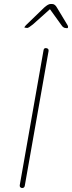

<svg xmlns="http://www.w3.org/2000/svg" viewBox="-20 -940 361 961"><path d="M89 1Q77 -2 79 -14L198 -689Q200 -701 212 -699Q225 -697 223 -684L104 -10Q102 1 91 1ZM230 -894 145 -818Q123 -800 116 -800Q102 -802 102 -802Q103 -807 110 -814L201 -902Q221 -920 233 -920H241Q255 -920 265 -902L318 -814Q322 -808 320 -802Q319 -798 314 -799Q310 -800 307 -800Q303 -800 299 -802.5Q295 -805 293 -807Q291 -809 288 -813.5Q285 -818 284 -819Z"/></svg>

Font: Quicksand
Style: Light Italic
Weight: 300
Italic angle: -12°
Designer: Andrew Paglinawan
Foundry: Andrew Paglinawan
Version: 1.002